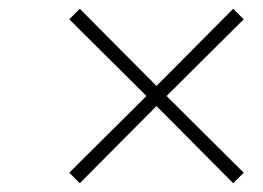

<svg xmlns="http://www.w3.org/2000/svg" viewBox="-20 -470 600 438"><path d="M337 -228 162 -52 138 -76 314 -251 138 -426 162 -450 337 -274 512 -450 536 -426 360 -251 536 -76 512 -52Z"/></svg>

Font: Cairo ExtraLight
Style: Italic
Weight: 275
Italic angle: -13°
Designer: Mohamed Gaber, Accademia di Belle Arti di Urbino and others
Foundry: Kief Type Foundry, Accademia di Belle Arti di Urbino and others
Version: Version 3.011